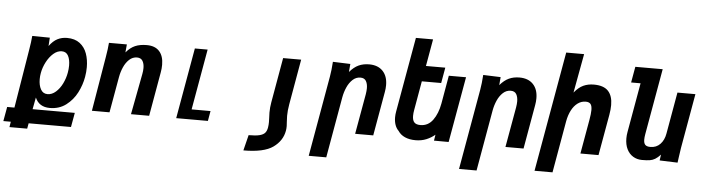

<svg xmlns="http://www.w3.org/2000/svg" viewBox="-125 -1060 5581 1527"><g transform="rotate(5 2665.0 -296.5)"><path d="M-50 28.5H8L84.5 -438Q89.5 -469.5 93.8 -498.8Q98 -528 99.5 -551.5L240 -550L235.5 -483Q266.5 -525 301 -542.5Q335.5 -560 377 -560Q439.5 -560 479 -529.8Q518.5 -499.5 536 -450.2Q553.5 -401 553.5 -341.5Q553.5 -303 546.5 -263.5Q535.5 -199 503.8 -137.2Q472 -75.5 417.5 -34.2Q363 7 288 7Q202 7 171 -66L153 28.5H490L469.5 143H131.5L123.5 186.5H-18L-11 143H-70.5ZM406.5 -284.5Q412 -314.5 412 -342.5Q412 -390 396 -420.2Q380 -450.5 344.5 -450.5Q309.5 -450.5 277.8 -422.8Q246 -395 223.5 -351.8Q201 -308.5 193 -263.5Q188.5 -239 188.5 -214.5Q188.5 -165.5 206.5 -133.2Q224.5 -101 260.5 -101Q295.5 -101 326.2 -128Q357 -155 377.8 -197.2Q398.5 -239.5 406.5 -284.5Z M712 -550H855L849 -485.5Q882.5 -525.5 921 -542Q959.5 -558.5 1014 -558.5Q1080 -558.5 1114.2 -520.5Q1148.5 -482.5 1148.5 -413Q1148.5 -382 1143 -352.5L1081 0H936L998 -326Q1003 -351 1003 -374.5Q1003 -409 989.5 -431.2Q976 -453.5 945 -453.5Q910 -453.5 883 -428.5Q856 -403.5 839.2 -365.2Q822.5 -327 815 -285L764.5 0H624L697 -435.5Q708.5 -502 712 -550Z M1396.5 -565H1498.5L1413 -80H1564L1550 0H1297Z M2175 23.5Q2178 7.5 2178 -13.5Q2178 -24 2176 -48Q2174 -76 2174 -95Q2174 -137 2183 -188L2246.5 -550H2102.5L2039.5 -191.5Q2032 -149.5 2032 -109Q2032 -87 2033.5 -67.5Q2034.5 -43.5 2034.5 -33Q2034.5 -11 2031 10.5Q2026.5 37.5 2013.2 53.2Q2000 69 1969.5 76.8Q1939 84.5 1882.5 84.5L1851.5 209Q2015 209 2088 156.8Q2161 104.5 2175 23.5Z M2499.5 -555 2639 -550 2633.5 -485.5Q2667.5 -525.5 2704.8 -542.8Q2742 -560 2789 -560Q2859 -560 2898 -519.2Q2937 -478.5 2937 -406.5Q2937 -379.5 2932 -352.5L2870 0H2725.5L2782.5 -321Q2787 -348 2787 -369Q2787 -404 2773.8 -426.5Q2760.5 -449 2729 -449Q2694 -449 2667 -424Q2640 -399 2623 -360.5Q2606 -322 2598.5 -280L2513 206.5H2373L2486 -435.5Q2495 -486.5 2499.5 -555Z M3068 -53Q3049.5 -71 3040 -98Q3030.5 -125 3030.5 -158.5Q3030.5 -181 3035 -205.5L3140.5 -802H3277.5L3239.5 -586.5H3394L3372 -462H3217.5L3177 -231Q3172 -204.5 3172 -182Q3172 -147.5 3187 -131Q3202 -114.5 3236 -114.5Q3297.5 -114.5 3335.5 -166.5Q3373.5 -218.5 3388 -299L3427.5 -525H3565L3472 0L3355 -0.5L3362.5 -48.5Q3333.5 -23.5 3294.5 -7.2Q3255.5 9 3208.5 9Q3159 9 3123.2 -7Q3087.5 -23 3068 -53Z M3699.5 -555 3839 -550 3833.5 -485.5Q3867.5 -525.5 3904.8 -542.8Q3942 -560 3989 -560Q4059 -560 4098 -519.2Q4137 -478.5 4137 -406.5Q4137 -379.5 4132 -352.5L4070 0H3925.5L3982.5 -321Q3987 -348 3987 -369Q3987 -404 3973.8 -426.5Q3960.5 -449 3929 -449Q3894 -449 3867 -424Q3840 -399 3823 -360.5Q3806 -322 3798.5 -280L3713 206.5H3573L3686 -435.5Q3695 -486.5 3699.5 -555Z M4341.5 -790H4484.5L4427 -478Q4462 -521 4499.2 -538.2Q4536.5 -555.5 4583 -555.5Q4662 -555.5 4698 -516.8Q4734 -478 4734 -405Q4734 -369 4726.5 -327L4668.5 0H4524L4572 -272Q4581 -322.5 4581 -352Q4581 -386 4569 -400.2Q4557 -414.5 4530 -414.5Q4495.5 -414.5 4466.5 -393.2Q4437.5 -372 4417.5 -333.5Q4397.5 -295 4388.5 -245L4316 168.5H4172.5Z M4877.5 -152Q4877.5 -178 4882.5 -204.5L4952 -598H4876.5L4899 -725H5117.5L5024.5 -198.5Q5020 -173 5020 -154Q5020 -126.5 5032 -113.5Q5044 -100.5 5073.5 -100.5Q5121 -100.5 5152 -132.8Q5183 -165 5192 -218L5250.5 -550H5394L5317 -114Q5313 -88.5 5306 -38.5L5300 5L5156.5 0L5163.5 -47Q5140 -22 5120.2 -10.2Q5100.5 1.5 5078 5Q5055.5 8.5 5016 8.5Q4976 8.5 4944.5 -10.8Q4913 -30 4895.2 -66.2Q4877.5 -102.5 4877.5 -152Z"/></g></svg>

Font: JuliaMono ExtraBold
Style: Italic
Weight: 800
Italic angle: -9°
Monospace: yes
Designer: cormullion
Foundry: corm
Version: Version 0.057; ttfautohint (v1.8.4)